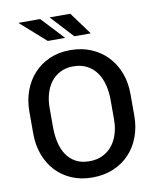

<svg xmlns="http://www.w3.org/2000/svg" viewBox="-99 -1000 890 1086"><g transform="rotate(-10 346.0 -457.0)"><path d="M343.5 10.5Q278 10.5 225 -12.2Q172 -35 134.5 -75.2Q97 -115.5 76.5 -171Q56 -226.5 56 -292V-418.5Q56 -482.5 76.2 -537.8Q96.5 -593 134 -633.8Q171.5 -674.5 224.5 -697.8Q277.5 -721 343.5 -721Q409.5 -721 463.8 -698Q518 -675 556.2 -634.5Q594.5 -594 615.5 -538.8Q636.5 -483.5 636.5 -418.5V-292Q636.5 -228 616.2 -172.8Q596 -117.5 558 -76.8Q520 -36 465.8 -12.8Q411.5 10.5 343.5 10.5ZM343.5 -83Q385.5 -83 418.2 -98.8Q451 -114.5 473.5 -142.2Q496 -170 508 -208.2Q520 -246.5 520 -292V-403.5Q520 -449 510 -489.5Q500 -530 478.5 -560.8Q457 -591.5 423.5 -609.5Q390 -627.5 343.5 -627.5Q303 -627.5 271 -611.8Q239 -596 217.2 -568.2Q195.5 -540.5 184 -502.5Q172.5 -464.5 172.5 -419.5V-308Q172.5 -263 181.5 -222.2Q190.5 -181.5 210.8 -150.5Q231 -119.5 263.5 -101.2Q296 -83 343.5 -83ZM475 -794H380.5L261 -923.5H380ZM328 -794H228L82 -923.5H207Z"/></g></svg>

Font: Roberto Sans Medium
Style: Regular
Weight: 500
Designer: Google (font) & Cristiano Sobral (main changes)
Version: Version 1.000;October 12, 2021;FontCreator 14.0.0.2814 64-bi